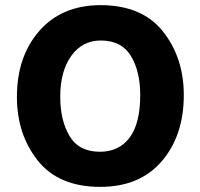

<svg xmlns="http://www.w3.org/2000/svg" viewBox="-20 -715 782 749"><path d="M371 -695Q534 -695 615.5 -592.5Q697 -490 697 -344Q697 -186 611 -86Q525 14 371 14Q209 14 127.5 -88.5Q46 -191 46 -337Q46 -494 133 -594Q220 -694 371 -695ZM370 -123Q444 -123 485.5 -178Q527 -233 527 -344Q527 -437 490.5 -497Q454 -557 373 -557Q301 -557 258 -497Q215 -437 215 -338Q215 -245 251.5 -184Q288 -123 370 -123Z"/></svg>

Font: Palanquin Dark SemiBold
Style: Regular
Weight: 600
Designer: Pria Ravichandran
Version: Version 1.001